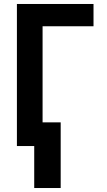

<svg xmlns="http://www.w3.org/2000/svg" viewBox="-20 -734 540 965"><path d="M285 211V-119H194V-602H450V-714H65V0H152V211Z"/></svg>

Font: Noto Sans Mono UI Condensed
Style: Bold
Weight: 700
Width: 3
Designer: Monotype Design team
Foundry: Monotype Imaging Inc.
Version: 1.000